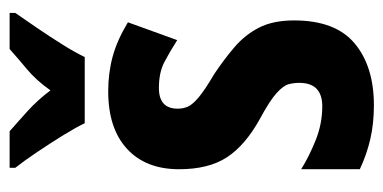

<svg xmlns="http://www.w3.org/2000/svg" viewBox="-224 -582 816 409"><g transform="rotate(-90 184.5 -378.0)"><path d="M345 -160Q345 -72 296 -31Q247 10 164 10Q126 10 93 2.5Q60 -5 28 -20V-145Q55 -128 90 -114Q125 -100 162 -100Q212 -100 212 -149Q212 -161 209 -172Q206 -183 190 -197.5Q174 -212 135 -233Q79 -264 53.5 -303Q28 -342 28 -405Q28 -476 71.5 -516Q115 -556 194 -556Q233 -556 268 -546.5Q303 -537 341 -514L303 -409Q278 -425 256 -436.5Q234 -448 201 -448Q157 -448 157 -408Q157 -396 161.5 -386Q166 -376 181.5 -363Q197 -350 231 -330Q261 -310 287.5 -287.5Q314 -265 329.5 -235Q345 -205 345 -160ZM126 -606Q117 -625 100 -652.5Q83 -680 64.5 -707.5Q46 -735 31 -754V-766H109Q125 -752 150 -729.5Q175 -707 196 -679Q217 -709 241 -729Q265 -749 284 -766H361V-754Q347 -734 329 -707.5Q311 -681 294 -654Q277 -627 267 -606Z"/></g></svg>

Font: Noto Sans Sinhala ExtraCondensed
Style: Bold
Weight: 700
Width: 2
Designer: Jelle Bosma - Monotype Design Team
Foundry: Monotype Imaging Inc.
Version: Version 2.006; ttfautohint (v1.8.4.7-5d5b)